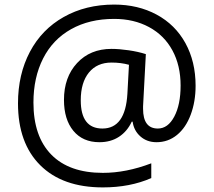

<svg xmlns="http://www.w3.org/2000/svg" viewBox="-20 -733 939 844"><path d="M839.8 -356Q839.8 -286.6 818.4 -229Q796.9 -171.4 757.8 -139.6Q718.8 -107.9 668 -107.9Q626 -107.9 597.2 -133.3Q568.4 -158.7 563 -198.2H559.1Q539.6 -155.8 503.2 -131.8Q466.8 -107.9 417 -107.9Q343.8 -107.9 302.5 -158Q261.2 -208 261.2 -293.9Q261.2 -393.6 318.8 -455.8Q376.5 -518.1 470.2 -518.1Q503.4 -518.1 545.4 -512Q587.4 -505.9 621.1 -495.1L608.9 -265.6V-254.9Q608.9 -168 673.8 -168Q718.3 -168 746.1 -220.5Q773.9 -272.9 773.9 -356.9Q773.9 -445.3 737.8 -511.7Q701.7 -578.1 635 -614Q568.4 -649.9 481.9 -649.9Q373 -649.9 292.5 -604.7Q211.9 -559.6 169.4 -475.8Q127 -392.1 127 -282.2Q127 -133.3 205.6 -53.2Q284.2 26.9 432.1 26.9Q534.7 26.9 645 -15.1V49.8Q551.3 90.8 432.1 90.8Q254.9 90.8 157 -6.6Q59.1 -104 59.1 -278.8Q59.1 -405.8 111.3 -504.9Q163.6 -604 260.3 -658.4Q356.9 -712.9 481.9 -712.9Q586.9 -712.9 668.7 -668.7Q750.5 -624.5 795.2 -543.2Q839.8 -461.9 839.8 -356ZM335 -292Q335 -168 430.2 -168Q531.2 -168 540 -320.8L546.9 -448.2Q511.7 -458 470.2 -458Q406.7 -458 370.8 -414.1Q335 -370.1 335 -292Z"/></svg>

Font: f02075841
Style: Regular
Weight: 400
Foundry: Ascender Corporation
Version: Version 1.10